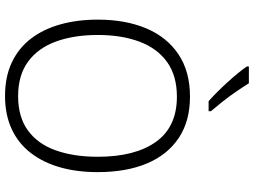

<svg xmlns="http://www.w3.org/2000/svg" viewBox="-143 -856 1009 763"><g transform="rotate(90 361.5 -474.5)"><path d="M664 -358Q664 -276 645 -209Q626 -142 588 -92.5Q550 -43 493 -16.5Q436 10 361 10Q285 10 228 -17Q171 -44 133.5 -93Q96 -142 77 -209.5Q58 -277 58 -359Q58 -468 92.5 -550.5Q127 -633 195.5 -679Q264 -725 364 -725Q461 -725 528 -680.5Q595 -636 629.5 -554Q664 -472 664 -358ZM119 -359Q119 -264 145 -192.5Q171 -121 225 -81.5Q279 -42 362 -42Q445 -42 498.5 -81Q552 -120 577.5 -191.5Q603 -263 603 -358Q603 -507 543.5 -590Q484 -673 364 -673Q281 -673 226.5 -634Q172 -595 145.5 -524Q119 -453 119 -359ZM311 -959Q324 -938 343 -910Q362 -882 383.5 -855Q405 -828 422 -808V-799H382Q364 -815 344.5 -834.5Q325 -854 306 -875Q287 -896 271 -915.5Q255 -935 244 -951V-959Z"/></g></svg>

Font: Noto Sans Display Light
Style: Regular
Weight: 300
Designer: Monotype Design Team
Foundry: Monotype Imaging Inc.
Version: Version 2.003